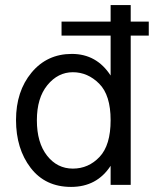

<svg xmlns="http://www.w3.org/2000/svg" viewBox="-20 -727 607 755"><path d="M494 0H415V-75Q361 8 259.5 8Q158 8 100.5 -67Q43 -142 43 -255Q43 -368 104 -441.5Q165 -515 262.5 -515Q360 -515 415 -430V-587H222V-642H415V-707H494V-642H565V-587H494ZM266.5 -443Q208 -443 166.5 -392.5Q125 -342 125 -254Q125 -166 165 -115Q205 -64 266.5 -64Q328 -64 371.5 -110Q415 -156 415 -254.5Q415 -353 370 -398Q325 -443 266.5 -443Z"/></svg>

Font: Hind Mysuru
Style: Regular
Weight: 400
Designer: Manushi Parikh, Hitesh Malaviya
Foundry: Indian Type Foundry
Version: Version 0.703;PS 1.0;hotconv 1.0.86;makeotf.lib2.5.63406